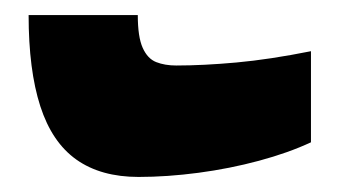

<svg xmlns="http://www.w3.org/2000/svg" viewBox="-20 -404 453 255"><path d="M164 -169Q114 -169 81.5 -192Q49 -215 33.5 -263Q18 -311 18 -384H163Q163 -355 169.5 -340.5Q176 -326 187.5 -321.5Q199 -317 214 -317Q250 -317 294 -321Q338 -325 393 -336V-215Q363 -201 324 -190.5Q285 -180 243.5 -174.5Q202 -169 164 -169Z"/></svg>

Font: Noto Sans Armenian Black
Style: Regular
Weight: 900
Version: Version 2.007